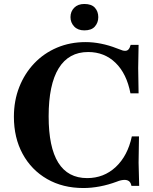

<svg xmlns="http://www.w3.org/2000/svg" viewBox="-20 -936 771 967"><path d="M400 11Q296 11 217 -34.5Q138 -80 94 -161Q50 -242 50 -348Q50 -429 77 -497.5Q104 -566 152.5 -617Q201 -668 267 -696Q333 -724 411 -724Q449 -724 489 -716Q529 -708 567 -693Q590 -684 597 -682Q604 -680 610 -680Q621 -680 627.5 -687.5Q634 -695 638 -710H678L676 -593L678 -466H637Q618 -565 562 -619.5Q506 -674 424 -674Q326 -674 275.5 -592Q225 -510 225 -350Q225 -39 419 -39Q503 -39 563 -95Q623 -151 644 -249H680L678 -117L681 0H642L641 -4Q635 -30 607 -30Q600 -30 590 -28Q580 -26 568 -21Q525 -5 482.5 3Q440 11 400 11ZM404.7 -783Q372 -783 353.5 -802.7Q335 -822.3 335 -849.6Q335 -878 353.7 -897Q372.4 -916 404.8 -916Q441 -916 458 -897Q475 -878 475 -849.6Q475 -822.3 458 -802.7Q441.1 -783 404.7 -783Z"/></svg>

Font: Baskervville SC
Style: Regular
Weight: 400
Designer: Alexis Faudot, Rémi Forte, Morgane Pierson, Rafael Ribas, Tanguy Vanlaeys, Rosalie Wagner, Thomas Huot-Marchand
Foundry: ANRT
Version: Version 1.100